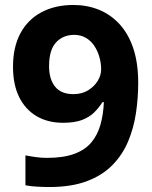

<svg xmlns="http://www.w3.org/2000/svg" viewBox="-20 -742 612 772"><path d="M535.7 -409Q535.7 -348 526.7 -287.5Q517.6 -227 495.2 -173.5Q472.8 -120 432.3 -78.5Q391.8 -37 329.3 -13.5Q266.9 10 178.2 10Q157.2 10 129.2 8.5Q101.3 7 82.3 3V-117.3Q102.3 -113.3 124.3 -110.3Q146.4 -107.2 168.4 -107.2Q235.4 -107.2 278.9 -123.4Q322.5 -139.5 347.5 -169.6Q372.5 -199.8 384 -241Q395.6 -282.2 397.6 -331.3H391.8Q377.5 -308.3 358 -289.3Q338.4 -270.3 308.9 -259.3Q279.3 -248.3 233.4 -248.3Q172.4 -248.3 127.1 -274.9Q81.9 -301.6 57.1 -351.7Q32.3 -401.8 32.3 -473.8Q32.3 -552.1 61.8 -607.6Q91.3 -663 146.2 -692.5Q201.1 -722 275.3 -722Q330.2 -722 377.5 -702.9Q424.8 -683.7 460.3 -645.3Q495.8 -607 515.8 -548Q535.7 -489 535.7 -409ZM278 -601.8Q233.7 -601.8 205.5 -571.6Q177.3 -541.4 177.3 -476.1Q177.3 -423.6 201.5 -393.6Q225.6 -363.5 275.1 -363.5Q309.1 -363.5 333.8 -378.6Q358.6 -393.7 372.6 -416.3Q386.7 -438.9 386.7 -463.4Q386.7 -487.8 379.7 -512.6Q372.7 -537.4 359.2 -557.6Q345.8 -577.9 325.3 -589.8Q304.8 -601.8 278 -601.8Z"/></svg>

Font: Noto Sans Hebrew
Style: Regular
Weight: 400
Designer: Monotype Design Team
Foundry: Monotype Imaging Inc.
Version: Version 2.003;January 10, 2023;FontCreator 14.0.0.2877 64-bi